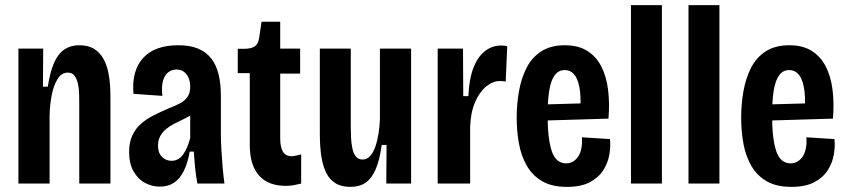

<svg xmlns="http://www.w3.org/2000/svg" viewBox="-20 -718 3314 751"><path d="M52 0V-341V-528H149L148 -379H167Q176 -438 192 -473.5Q208 -509 232.5 -525Q257 -541 290 -541Q326 -541 348.5 -526.5Q371 -512 384 -489Q397 -466 403 -438Q409 -410 410.5 -383Q412 -356 412 -334V0H290V-309Q290 -329 289.5 -351Q289 -373 284.5 -392Q280 -411 271 -422.5Q262 -434 245 -434Q221 -434 205.5 -409.5Q190 -385 182.5 -347Q175 -309 174 -268V0Z M606 12Q575 12 547.5 -2.5Q520 -17 502.5 -47.5Q485 -78 485 -124Q485 -161 497.5 -188Q510 -215 531 -233.5Q552 -252 579.5 -266Q607 -280 637 -293Q663 -303 682.5 -313Q702 -323 713 -338.5Q724 -354 724 -379Q724 -396 718.5 -411Q713 -426 701 -436Q689 -446 670 -446Q653 -446 639 -436Q625 -426 618 -403.5Q611 -381 615 -343L502 -351Q498 -397 508 -432.5Q518 -468 541 -492.5Q564 -517 598 -529Q632 -541 677 -541Q723 -541 754.5 -528Q786 -515 806 -489.5Q826 -464 835 -427Q844 -390 844 -341V-192Q844 -165 846 -130.5Q848 -96 851 -61.5Q854 -27 858 0H752Q746 -33 743 -63Q740 -93 738 -125H722Q714 -79 698.5 -48.5Q683 -18 660 -3Q637 12 606 12ZM651 -89Q665 -89 676.5 -95.5Q688 -102 696.5 -114Q705 -126 712 -142.5Q719 -159 724 -178V-293L756 -294Q746 -280 730.5 -270Q715 -260 697 -251.5Q679 -243 661.5 -234Q644 -225 630 -213.5Q616 -202 607 -186Q598 -170 598 -148Q598 -120 613.5 -104.5Q629 -89 651 -89Z M1099 9Q1065 9 1039 -0.5Q1013 -10 994.5 -30Q976 -50 966.5 -80Q957 -110 957 -152V-432H910V-527H932Q963 -527 977 -537Q991 -547 994 -572L1003 -633H1076V-528H1154V-430H1076V-177Q1076 -143 1086.5 -125Q1097 -107 1120 -107Q1127 -107 1136.5 -109Q1146 -111 1158 -114V0Q1142 4 1128 6.5Q1114 9 1099 9Z M1351 13Q1315 13 1292 -1.5Q1269 -16 1257 -40Q1245 -64 1239.5 -92Q1234 -120 1232.5 -147Q1231 -174 1231 -195V-528H1352V-224Q1352 -203 1353 -181Q1354 -159 1358 -139Q1362 -119 1371.5 -106.5Q1381 -94 1398 -94Q1415 -94 1427.5 -107.5Q1440 -121 1448 -144Q1456 -167 1460.5 -195Q1465 -223 1466 -252V-528H1588V-215V0H1491L1492 -151H1473Q1465 -92 1449.5 -56Q1434 -20 1410 -3.5Q1386 13 1351 13Z M1692 0V-307V-528H1791L1792 -342H1812Q1815 -411 1832.5 -454.5Q1850 -498 1878 -519Q1906 -540 1939 -540Q1945 -540 1951.5 -539.5Q1958 -539 1964 -537L1958 -399Q1954 -400 1947.5 -400.5Q1941 -401 1935 -401Q1908 -401 1882 -380Q1856 -359 1838.5 -319Q1821 -279 1819 -223V0Z M2198 13Q2139 13 2101 -9Q2063 -31 2041 -69Q2019 -107 2010 -155.5Q2001 -204 2001 -258Q2001 -311 2010 -361.5Q2019 -412 2039.5 -452.5Q2060 -493 2097 -517Q2134 -541 2189 -541Q2242 -541 2277 -519Q2312 -497 2332 -458Q2352 -419 2358.5 -366.5Q2365 -314 2360 -254L2093 -246V-309L2268 -314L2250 -288Q2253 -344 2246 -378.5Q2239 -413 2224.5 -428.5Q2210 -444 2189 -444Q2165 -444 2150 -424Q2135 -404 2128.5 -365Q2122 -326 2122 -266Q2122 -176 2138 -127.5Q2154 -79 2195 -79Q2209 -79 2221 -86Q2233 -93 2241.5 -105.5Q2250 -118 2254 -137.5Q2258 -157 2256 -181L2366 -174Q2369 -146 2363.5 -113.5Q2358 -81 2339.5 -52Q2321 -23 2286.5 -5Q2252 13 2198 13Z M2448 0V-698H2569V0Z M2673 0V-698H2794V0Z M3076 13Q3017 13 2979 -9Q2941 -31 2919 -69Q2897 -107 2888 -155.5Q2879 -204 2879 -258Q2879 -311 2888 -361.5Q2897 -412 2917.5 -452.5Q2938 -493 2975 -517Q3012 -541 3067 -541Q3120 -541 3155 -519Q3190 -497 3210 -458Q3230 -419 3236.5 -366.5Q3243 -314 3238 -254L2971 -246V-309L3146 -314L3128 -288Q3131 -344 3124 -378.5Q3117 -413 3102.5 -428.5Q3088 -444 3067 -444Q3043 -444 3028 -424Q3013 -404 3006.5 -365Q3000 -326 3000 -266Q3000 -176 3016 -127.5Q3032 -79 3073 -79Q3087 -79 3099 -86Q3111 -93 3119.5 -105.5Q3128 -118 3132 -137.5Q3136 -157 3134 -181L3244 -174Q3247 -146 3241.5 -113.5Q3236 -81 3217.5 -52Q3199 -23 3164.5 -5Q3130 13 3076 13Z"/></svg>

Font: Bricolage Grotesque Condensed SemiBold
Style: Regular
Weight: 600
Width: 3
Designer: Mathieu Triay
Foundry: Atelier Triay
Version: Version 1.000;gftools[0.9.30]